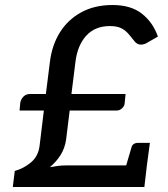

<svg xmlns="http://www.w3.org/2000/svg" viewBox="-20 -746 669 766"><path d="M31 0 39 -64Q75 -74 104 -98.5Q133 -123 138 -165L155 -305H58L61 -337Q64 -351 74 -361Q84 -371 100 -371H163L179 -498Q187 -565 218.5 -616Q250 -667 303.5 -696.5Q357 -726 429 -726Q502 -726 546 -691.5Q590 -657 610 -600Q599 -594 588 -587.5Q577 -581 566 -575Q560 -571 553.5 -569.5Q547 -568 542 -568Q527 -568 516 -582Q503 -599 491 -612.5Q479 -626 462.5 -634Q446 -642 418 -642Q359 -642 324 -603.5Q289 -565 281 -499L265 -371H481L477 -331Q475 -321 466 -313Q457 -305 445 -305H258L244 -191Q239 -155 222 -128Q205 -101 179 -79Q194 -82 210 -84Q226 -86 242 -86H566L556 0ZM476 -61 504 -156Q506 -166 513 -171Q520 -176 530 -176H578L566 -86Z"/></svg>

Font: Aleo Medium
Style: Italic
Weight: 500
Italic angle: -7°
Designer: Alessio Laiso
Foundry: Alessio Laiso
Version: Version 2.001;gftools[0.9.29]